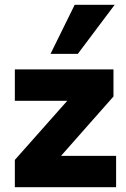

<svg xmlns="http://www.w3.org/2000/svg" viewBox="-20 -782 527 802"><path d="M42 0V-114L261 -361H42V-492H454V-379L235 -131H465V0ZM191 -557 292 -762H459L305 -557Z"/></svg>

Font: Nunito Sans Black
Style: Regular
Weight: 900
Designer: Vernon Adams
Foundry: Vernon Adams
Version: Version 3.006; ttfautohint (v1.8.3)